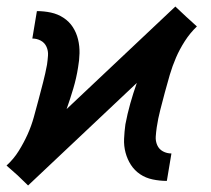

<svg xmlns="http://www.w3.org/2000/svg" viewBox="-25 -554 645 588"><path d="M61 14 29 -17 -5 -47Q17 -67 32.5 -92Q48 -117 59.5 -142.5Q71 -168 78.5 -195Q86 -222 93 -248.5Q100 -275 107 -302Q114 -329 119 -356Q121 -370 122 -384Q123 -398 117.5 -410.5Q112 -423 100 -429.5Q88 -436 74 -436L88 -520Q110 -520 131 -515.5Q152 -511 169.5 -499.5Q187 -488 198 -471Q209 -454 214 -433.5Q219 -413 218.5 -391Q218 -369 214 -347Q209 -315 199.5 -283Q190 -251 179 -220L512 -534L545 -503L578 -473Q557 -453 541 -428Q525 -403 514 -377.5Q503 -352 495 -325Q487 -298 480 -271.5Q473 -245 466 -218Q459 -191 455 -164Q453 -150 452 -136Q451 -122 456.5 -109.5Q462 -97 474 -90.5Q486 -84 500 -84L486 0Q464 0 442.5 -4.5Q421 -9 404 -20.5Q387 -32 376 -49Q365 -66 359.5 -86.5Q354 -107 355 -129Q356 -151 359 -173Q365 -205 374 -237Q383 -269 394 -300Z"/></svg>

Font: Iosevka Custom Medium
Style: Italic
Weight: 500
Italic angle: -9°
Designer: Belleve Invis
Foundry: Belleve Invis
Version: Version 27.0.1